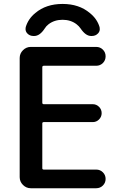

<svg xmlns="http://www.w3.org/2000/svg" viewBox="-20 -997 635 995"><path d="M199.2 -464.8Q199.2 -457 207 -457H460.9Q479.5 -457 493.2 -443.4Q506.8 -429.7 506.8 -410.6Q506.8 -391.6 493.2 -377.9Q479.5 -364.3 460.9 -364.3H207Q199.2 -364.3 199.2 -357.4V-125Q199.2 -118.2 207 -118.2H478.5Q499 -118.2 513.2 -104Q527.3 -89.8 527.3 -69.8Q527.3 -49.8 513.2 -35.6Q499 -21.5 478.5 -21.5H139.6Q116.2 -21.5 99.1 -38.6Q82 -55.7 82 -79.1V-696.3Q82 -719.7 99.1 -736.8Q116.2 -753.9 139.6 -753.9H478.5Q499 -753.9 513.2 -739.7Q527.3 -725.6 527.3 -705.1Q527.3 -684.6 513.2 -670.4Q499 -656.2 478.5 -656.2H207Q199.2 -656.2 199.2 -648.4ZM496.1 -856.4Q497.1 -850.6 497.1 -845.7Q497.1 -834 488.3 -824.2Q475.6 -810.5 456.1 -810.5H452.1Q423.8 -810.5 397.5 -849.6Q389.6 -861.3 377 -871.1Q346.7 -894.5 304.2 -894.5Q261.7 -894.5 231.4 -871.1Q218.8 -861.3 211.9 -849.6Q186.5 -810.5 157.2 -810.5H153.3Q133.8 -810.5 121.1 -824.2Q112.3 -834 112.3 -846.7Q112.3 -850.6 113.3 -856.4Q126 -899.4 163.1 -929.7Q218.8 -976.6 304.2 -976.6Q389.6 -976.6 445.3 -929.7Q483.4 -899.4 496.1 -856.4Z"/></svg>

Font: Gen Jyuu Gothic Medium
Style: Regular
Weight: 500
Designer: [Source Han Sans]
Ryoko NISHIZUKA  (kana & ideographs); Paul D. Hunt (Latin, Greek & Cyrillic); Wenlong ZHANG  (bopomofo
Version: Version 1.002.20150607